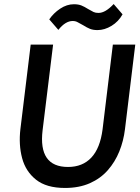

<svg xmlns="http://www.w3.org/2000/svg" viewBox="-20 -921 691 951"><path d="M269 -773 224 -825Q245 -856 278 -878Q311 -900 346 -900Q368 -900 383 -894Q398 -888 417 -876Q434 -866 443.5 -861.5Q453 -857 468 -857Q502 -857 543 -901L587 -850Q567 -814 532.5 -793Q498 -772 463 -772Q441 -772 426 -778Q411 -784 392 -796Q375 -805 364.5 -811Q354 -817 340 -817Q304 -817 269 -773ZM81 -281 132 -700H243L191 -276Q169 -94 317 -94Q389 -94 432.5 -140.5Q476 -187 488 -280L539 -700H650L599 -281Q592 -223 571 -171Q550 -119 514 -78Q478 -37 425 -13.5Q372 10 302 10Q210 10 158.5 -31Q107 -72 89.5 -138Q72 -204 81 -281Z"/></svg>

Font: Haskoy SemiBold
Style: Italic
Weight: 600
Designer: Ertekin Erdin
Foundry: Ertekin Erdin
Version: Version 2.000; ttfautohint (v1.8.4.7-5d5b)